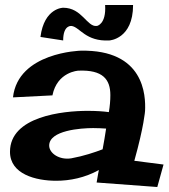

<svg xmlns="http://www.w3.org/2000/svg" viewBox="-20 -715 675 769"><path d="M518 -71C557 -210 561 -271 561 -271C564 -333 558 -517 303 -512C303 -512 52 -506 32 -325L190 -333C209 -428 294 -432 294 -432C392 -436 422 -397 422 -334C422 -312 420 -290 416 -266C394 -269 366 -271 331 -271C232 -271 20 -249 20 -107C20 -17 124 9 205 9C260 9 320 -3 376 -34C376 -34 370 -4 367 16L610 34L635 -56ZM405 -200C401 -173 396 -144 391 -117C360 -105 315 -90 266 -81C218 -73 177 -101 177 -132C177 -193 304 -202 353 -202C372 -202 390 -201 405 -200ZM401 -695C406 -617 368 -611 368 -611C328 -606 309 -684 233 -684C233 -684 157 -684 142 -567L233 -553C233 -617 267 -611 267 -611C300 -606 323 -548 418 -553C418 -553 513 -558 513 -695Z"/></svg>

Font: Peralta
Style: Regular
Weight: 400
Designer: Astigmatic (AOETI)
Foundry: Astigmatic (AOETI)
Version: Version 1.000